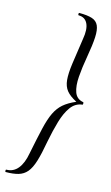

<svg xmlns="http://www.w3.org/2000/svg" viewBox="-152 -772 541 936"><g transform="rotate(15 119.0 -304.0)"><path d="M126 -725Q167 -725 190.5 -717.5Q214 -710 223.5 -689Q233 -668 231 -629.5Q229 -591 218 -528Q208 -472 204.5 -424.5Q201 -377 212 -346.5Q223 -316 256 -310Q259 -310 259 -303.5Q259 -297 256 -297Q221 -293 199 -262.5Q177 -232 163 -184Q149 -136 138 -79Q127 -16 115 23Q103 62 86 82Q69 102 43.5 109.5Q18 117 -20 117Q-23 117 -23 111Q-23 105 -20 105Q15 105 37.5 77.5Q60 50 69 -1Q85 -81 97 -132.5Q109 -184 124 -215Q139 -246 162 -266Q185 -286 224 -303Q189 -321 172.5 -341.5Q156 -362 153 -394Q150 -426 157 -477Q164 -528 176 -607Q185 -658 171.5 -685.5Q158 -713 126 -713Q123 -713 123 -719Q123 -725 126 -725Z"/></g></svg>

Font: Cormorant
Style: Italic
Weight: 400
Italic angle: -10°
Designer: Christian Thalmann (Catharsis Fonts)
Foundry: Catharsis Fonts
Version: Version 4.000